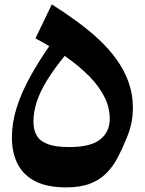

<svg xmlns="http://www.w3.org/2000/svg" viewBox="-20 -834 653 866"><path d="M579.4 -347.5Q579.4 -409.3 559.8 -463.7Q540.2 -518.1 505.5 -566.2Q470.7 -614.4 424.3 -657.4Q377.9 -700.4 324.2 -739.3Q270.5 -778.3 213.7 -814.3L140 -661Q156.6 -652 171.6 -643.5Q186.7 -634.9 202.3 -625.7Q152.5 -554.4 114.5 -485.1Q76.5 -415.9 55.1 -348.2Q33.7 -280.6 33.7 -213.4Q33.7 -146.2 59 -95.5Q84.3 -44.8 138.3 -16.8Q192.4 11.2 278.3 11.2Q341.5 11.2 385 -5.2Q428.5 -21.6 458.3 -51.3Q488.1 -80.9 509.3 -120.4Q530.4 -160 548.8 -205.7Q564.5 -241.7 571.9 -276.4Q579.4 -311 579.4 -347.5ZM271.8 -581.9Q337.2 -536.3 382.5 -490.2Q427.7 -444 451.4 -396.2Q475.1 -348.3 475.1 -297.2Q475.1 -240.1 432.3 -205.4Q389.5 -170.7 292.6 -170.7Q231.1 -170.7 195.9 -183.8Q160.6 -196.8 145.8 -222.4Q130.9 -248 130.9 -285.6Q130.9 -329.8 145.9 -375.3Q161 -420.9 192.1 -471.8Q223.3 -522.6 271.8 -581.9Z"/></svg>

Font: Pinar FD VF
Style: Regular
Weight: 300
Designer: Amin Abedi
Version: Version 2.000